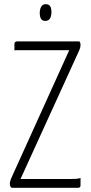

<svg xmlns="http://www.w3.org/2000/svg" viewBox="-20 -898 436 918"><path d="M36 0Q32 -2 29.5 -7Q27 -12 27 -19Q27 -25 28.5 -30.5Q30 -36 32 -42L311 -658H90Q73 -658 62.5 -658Q52 -658 49 -657V-687Q49 -700 62 -700H360Q362 -697 363.5 -693Q365 -689 365 -683Q365 -672 360 -660L78 -42H315Q330 -42 343.5 -43Q357 -44 365 -47V-12Q365 -7 362.5 -3.5Q360 0 353 0ZM196 -798Q183 -798 176.5 -807.5Q170 -817 170 -838Q171 -857 178 -867.5Q185 -878 199 -878Q214 -878 220 -868Q226 -858 226 -838Q225 -818 218 -808Q211 -798 196 -798Z"/></svg>

Font: Yanone Kaffeesatz ExtraLight Light
Style: Regular
Weight: 300
Version: Version 2.003